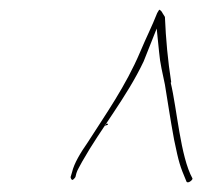

<svg xmlns="http://www.w3.org/2000/svg" viewBox="-20 -666 418 397"><path d="M126 -300C126 -299 127 -294 130 -294C131 -294 135 -298 136 -300L138 -308C140 -315 145 -322 150 -332C189 -401 242 -465 277 -539L304 -607L309 -558C311 -534 316 -516 321 -491C328 -449 331 -426 340 -377C350 -329 352 -323 365 -292C367 -284 379 -294 378 -297C353 -342 346 -441 333 -495L334 -496C327 -541 323 -584 321 -631L316 -639C314 -643 312 -645 309 -646C309 -645 307 -643 305 -639C294 -611 283 -590 270 -559C240 -488 198 -429 161 -371C147 -351 133 -328 129 -310ZM197 -406V-408C198 -410 204 -412 203 -408ZM278 -541V-542ZM305 -639Z"/></svg>

Font: Stray Cat
Style: HlExtObl
Weight: 100
Version: Version 1.0